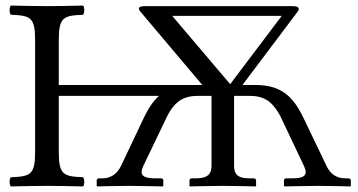

<svg xmlns="http://www.w3.org/2000/svg" viewBox="-20 -667 1283 689"><path d="M806 -365 598 -610H991ZM191 -122V-323H550.5C529.6 -304.3 512.3 -278.3 496 -244L414 -71C400 -43 378 -27 347 -27H335C331 -27 327 -24 327 -19V0L329 2C329 2 401 0 440 0C476 0 564 2 564 2L566 0V-19C566 -24 563 -27 558 -27H537C496 -27 478 -37 494 -71L577 -244C608 -309 644 -323 692 -323H737H739V-71C739 -43 725 -27 684 -27H668C663 -27 660 -24 660 -19V0L662 2C662 2 745 0 781 0C820 0 897 2 897 2L899 0V-19C899 -24 895 -27 891 -27H874C835 -27 820 -41 820 -71V-323H874C922 -323 957 -309 989 -244L1071 -71C1087 -37 1070 -27 1029 -27H1007C1002 -27 999 -24 999 -19V0L1001 2C1001 2 1090 0 1125 0C1164 0 1237 2 1237 2L1239 0V-19C1239 -24 1235 -27 1230 -27H1218C1188 -27 1165 -43 1152 -71L1069 -244C1029 -328 983 -362 895 -362H850L1048 -625C1060 -641 1044 -645 1031 -645H501C484 -645 470 -641 484 -625L706 -362H671H191V-523C191 -606 208 -611 278 -614C284 -620 284 -641 278 -647C234 -646 186.5 -645 148 -645C114.5 -645 66 -646 19 -647C13 -641 13 -620 19 -614C89 -611 106 -606 106 -523V-122C106 -39 89 -34 19 -31C13 -25 13 -4 19 2C64 1 112.7 0 149 0C184.6 0 233 1 278 2C284 -4 284 -25 278 -31C208 -34 191 -39 191 -122Z"/></svg>

Font: Libertinus Math
Style: Regular
Weight: 400
Designer: Philipp H. Poll
Foundry: Khaled Hosny
Version: Version 6.2